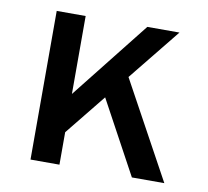

<svg xmlns="http://www.w3.org/2000/svg" viewBox="-63 -580 703 650"><g transform="rotate(10 288.5 -255.5)"><path d="M141 -62V-192.5L393 -511H503.5ZM81.5 0V-511H181V0ZM430 0 272 -291.5 338 -372.5 541.5 0Z"/></g></svg>

Font: Overpass Medium
Style: Regular
Weight: 500
Designer: Delve Withrington, Dave Bailey, Thomas Jockin
Foundry: Delve Fonts LLC
Version: Version 4.000